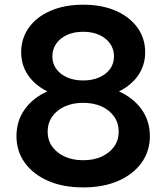

<svg xmlns="http://www.w3.org/2000/svg" viewBox="-20 -786 707 816"><path d="M333.5 10.5Q248.5 10.5 184.8 -17.2Q121 -45 85.5 -94.2Q50 -143.5 50 -207.5Q50 -272 85.2 -321.5Q120.5 -371 184.5 -399Q248.5 -427 333.5 -427Q419 -427 482.5 -399Q546 -371 581.5 -321.5Q617 -272 617 -207.5Q617 -143.5 581.5 -94.2Q546 -45 482.5 -17.2Q419 10.5 333.5 10.5ZM333.5 -105Q378 -105 412 -120.5Q446 -136 465.2 -163.2Q484.5 -190.5 484.5 -226.5Q484.5 -262.5 465.2 -290.2Q446 -318 412 -333.5Q378 -349 333.5 -349Q289 -349 255 -333.5Q221 -318 201.8 -290.2Q182.5 -262.5 182.5 -226.5Q182.5 -190.5 201.8 -163.2Q221 -136 255 -120.5Q289 -105 333.5 -105ZM333.5 -366Q254.5 -366 195.2 -391.2Q136 -416.5 103 -461.2Q70 -506 70 -564Q70 -623 102.8 -668.8Q135.5 -714.5 195 -740.2Q254.5 -766 333.5 -766Q413 -766 472 -740.2Q531 -714.5 564 -668.8Q597 -623 597 -564Q597 -506 564 -461.2Q531 -416.5 472 -391.2Q413 -366 333.5 -366ZM333.5 -444Q372 -444 401.5 -457Q431 -470 447.8 -493Q464.5 -516 464.5 -546Q464.5 -577 447.8 -600.8Q431 -624.5 401.5 -637.8Q372 -651 333.5 -651Q295 -651 265.5 -637.8Q236 -624.5 219.2 -600.8Q202.5 -577 202.5 -546Q202.5 -516 219.2 -493Q236 -470 265.5 -457Q295 -444 333.5 -444Z"/></svg>

Font: Hepta Slab ExtraLight SemiBold
Style: Regular
Weight: 600
Version: Version 1.102